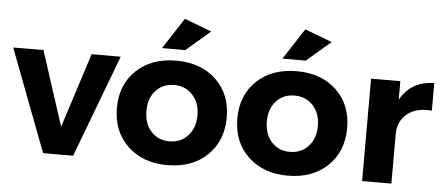

<svg xmlns="http://www.w3.org/2000/svg" viewBox="-54 -882 2324 1005"><g transform="rotate(5 1108.0 -379.5)"><path d="M-2.9 -537.1 155.8 -538.1 283.2 -146 409.2 -538.1H562L358.9 0H201.2Z M773.4 -602.1 879.4 -765.1 1022.5 -710.9 895.5 -602.1ZM720.7 -267.1Q720.7 -201.2 757.8 -160.2Q794.4 -119.1 854 -119.1Q913.6 -119.1 951.2 -160.2Q988.8 -201.2 988.8 -267.1Q988.8 -333 951.2 -374Q913.6 -415 854 -415Q794.4 -415 757.3 -374Q720.2 -333 720.7 -267.1ZM1063 -69.8Q983.4 5.9 854 5.9Q724.6 5.9 645 -70.3Q565.4 -146.5 565.4 -269.5Q565.4 -392.6 645 -467.8Q724.6 -543 854 -543Q983.4 -543 1063 -467.8Q1142.6 -392.6 1142.6 -269.5Q1142.6 -146.5 1063 -69.8Z M1406.2 -602.1 1512.2 -765.1 1655.3 -710.9 1528.3 -602.1ZM1353.5 -267.1Q1353.5 -201.2 1390.6 -160.2Q1427.2 -119.1 1486.8 -119.1Q1546.4 -119.1 1584 -160.2Q1621.6 -201.2 1621.6 -267.1Q1621.6 -333 1584 -374Q1546.4 -415 1486.8 -415Q1427.2 -415 1390.1 -374Q1353 -333 1353.5 -267.1ZM1695.8 -69.8Q1616.2 5.9 1486.8 5.9Q1357.4 5.9 1277.8 -70.3Q1198.2 -146.5 1198.2 -269.5Q1198.2 -392.6 1277.8 -467.8Q1357.4 -543 1486.8 -543Q1616.2 -543 1695.8 -467.8Q1775.4 -392.6 1775.4 -269.5Q1775.4 -146.5 1695.8 -69.8Z M1877.4 0V-538.1H2031.2V-440.9Q2088.4 -542 2209 -543.9V-398.9Q2127.9 -406.2 2079.6 -367.2Q2031.2 -328.1 2031.2 -258.8V0Z"/></g></svg>

Font: TruenoSBd
Style: Demi
Weight: 600
Designer: Julieta Ulanovsky
Foundry: Julieta Ulanovsky
Version: Version 3.001b